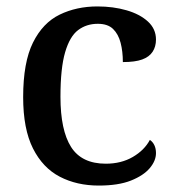

<svg xmlns="http://www.w3.org/2000/svg" viewBox="-20 -567 544 597"><path d="M287 10Q219 10 166 -17.5Q113 -45 82.5 -105.5Q52 -166 52 -265Q52 -373 82.5 -434.5Q113 -496 165.5 -521.5Q218 -547 283 -547Q332 -547 373.5 -535Q415 -523 440 -500Q465 -477 465 -444Q465 -422 454.5 -406Q444 -390 422 -382Q400 -374 362 -374Q362 -407 355 -434Q348 -461 331.5 -477Q315 -493 284 -493Q249 -493 223 -473.5Q197 -454 182.5 -404.5Q168 -355 168 -266Q168 -162 201 -110Q234 -58 309 -58Q357 -58 393 -79Q429 -100 446 -132Q455 -126 460 -115.5Q465 -105 465 -91Q465 -67 445.5 -44Q426 -21 387 -5.5Q348 10 287 10Z"/></svg>

Font: Noto Nastaliq Urdu Medium
Style: Regular
Weight: 500
Designer: Monotype Design Team (Patrick Giasson: type design, Kamal Mansour: OpenType code, Glenda Bellarosa). Updated by Simon Co
Foundry: Monotype Imaging Inc., Simon Cozens
Version: Version 3.007